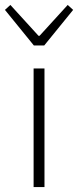

<svg xmlns="http://www.w3.org/2000/svg" viewBox="-44 -757 316 777"><path d="M92 0V-480H136V0ZM93 -573 -24 -717 -2 -737 112 -612H116L230 -737L252 -717L135 -573Z"/></svg>

Font: Toshiba Sans Light
Style: Regular
Weight: 300
Designer: Paul D. Hunt
Foundry: Toshiba Corporation
Version: Version 2.020;PS 2.0;hotconv 1.0.86;makeotf.lib2.5.63406